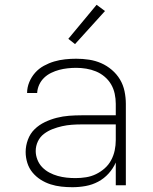

<svg xmlns="http://www.w3.org/2000/svg" viewBox="-20 -773 640 801"><path d="M282 8Q259 8 236 5.5Q213 3 191 -4Q169 -11 149.5 -23.5Q130 -36 115.5 -53.5Q101 -71 94 -93.5Q87 -116 87 -139Q87 -165 96.5 -190.5Q106 -216 124.5 -234Q143 -252 167 -263.5Q191 -275 216.5 -281.5Q242 -288 268 -290Q294 -292 320 -292H463V-340Q463 -361 458.5 -382Q454 -403 443.5 -421Q433 -439 416.5 -453Q400 -467 380.5 -475Q361 -483 340 -486.5Q319 -490 298 -490Q280 -490 262 -488Q244 -486 227 -481.5Q210 -477 193.5 -469Q177 -461 164 -448.5Q151 -436 143.5 -419.5Q136 -403 135 -385H93Q93 -408 102 -430Q111 -452 126.5 -469.5Q142 -487 163 -498.5Q184 -510 206 -516.5Q228 -523 251.5 -525.5Q275 -528 298 -528Q325 -528 351.5 -524Q378 -520 402 -509.5Q426 -499 446.5 -481.5Q467 -464 480.5 -441.5Q494 -419 499.5 -392.5Q505 -366 505 -340V0H463V-95Q452 -70 433 -49Q414 -28 389.5 -15Q365 -2 337.5 3Q310 8 282 8ZM295 -30Q317 -30 339 -33.5Q361 -37 380.5 -46.5Q400 -56 416.5 -70.5Q433 -85 443.5 -104.5Q454 -124 458.5 -145.5Q463 -167 463 -189V-254H321Q300 -254 279.5 -252.5Q259 -251 239 -246.5Q219 -242 199.5 -234.5Q180 -227 163.5 -214.5Q147 -202 138 -183Q129 -164 129 -143Q129 -125 136 -107Q143 -89 156 -75.5Q169 -62 186 -53Q203 -44 221 -39Q239 -34 257.5 -32Q276 -30 295 -30ZM293 -589 265 -611 383 -753 418 -727Z"/></svg>

Font: Iosevka Extralight Extended
Style: Regular
Weight: 200
Width: 7
Monospace: yes
Designer: Belleve Invis
Foundry: Belleve Invis
Version: Version 32.5.0; ttfautohint (v1.8.4)